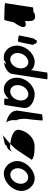

<svg xmlns="http://www.w3.org/2000/svg" viewBox="1290 -2120 888 3507"><g transform="rotate(90 1733.5 -366.0)"><path d="M36 -14C35 -6 331 0 341 0C351 0 382 -152 383 -159C387 -184 419 -209 458 -290C498 -371 463 -412 379 -386C373 -386 368 -383 362 -378C365 -416 367 -454 363 -454C372 -568 289 -586 206 -544L205 -536C203 -532 116 -529 115 -525Z M627 -272C625 -260 722 -249 735 -249C747 -249 798 -518 800 -530C801 -534 793 -538 780 -541C782 -548 783 -556 780 -564C774 -588 747 -602 723 -594C717 -594 708 -578 699 -554H692C679 -554 629 -284 627 -272Z M816 -274C792 -118 894 8 1024 8C1144 8 1042 -6 1133 -26C1206 -23 1065 0 1133 0C1204 0 1319 -66 1331 -146L1429 -784C1430 -792 1306 -792 1305 -785L1260 -490C1232 -532 1179 -556 1110 -556C980 -556 840 -430 816 -274ZM950 -274C964 -366 1040 -440 1115 -440C1191 -440 1240 -366 1226 -274C1212 -184 1142 -109 1064 -109C987 -109 936 -184 950 -274Z M1402 -274C1378 -118 1479 8 1610 8C1675 8 1738 -28 1783 -80C1788 -76 1778 -4 1778 -4C1777 3 1896 2 1897 -5L1950 -347C1973 -500 1791 -558 1696 -556C1565 -554 1426 -430 1402 -274ZM1536 -274C1550 -366 1623 -440 1700 -440C1776 -440 1827 -366 1813 -274C1799 -184 1727 -109 1649 -109C1570 -109 1522 -184 1536 -274Z M2002 -258C1979 -108 2154 -38 2234 -38C2178 -38 2167 -167 2176 -226C2157 -227 2145 -361 2150 -394C2151 -401 2188 -703 2178 -703C2168 -703 2069 -696 2068 -689Z M2351 -274C2333 -158 2505 -122 2607 -111C2653 -154 2697 -201 2728 -246L2899 -504C2906 -504 2875 -512 2877 -522C2879 -533 2871 -530 2862 -522C2831 -552 2736 -554 2637 -554C2512 -554 2375 -428 2351 -274ZM2452 26C2425 76 2429 62 2459 24ZM2459 24 2605 -10C2611 6 2636 -52 2667 -52C2691 -60 2730 -84 2750 -146C2739 -124 2716 -113 2687 -106C2672 -106 2641 -107 2607 -111C2566 -72 2524 -36 2486 -8C2475 4 2466 15 2459 24Z M2924 -274C2901 -121 3018 8 3152 8C3286 8 3441 -121 3464 -274C3488 -428 3372 -556 3238 -556C3104 -556 2948 -428 2924 -274ZM3054 -274C3068 -362 3143 -438 3220 -438C3297 -438 3348 -362 3334 -274C3321 -188 3247 -111 3170 -111C3093 -111 3041 -188 3054 -274Z"/></g></svg>

Font: Ampere
Style: SCCndIta
Weight: 400
Version: Version 1